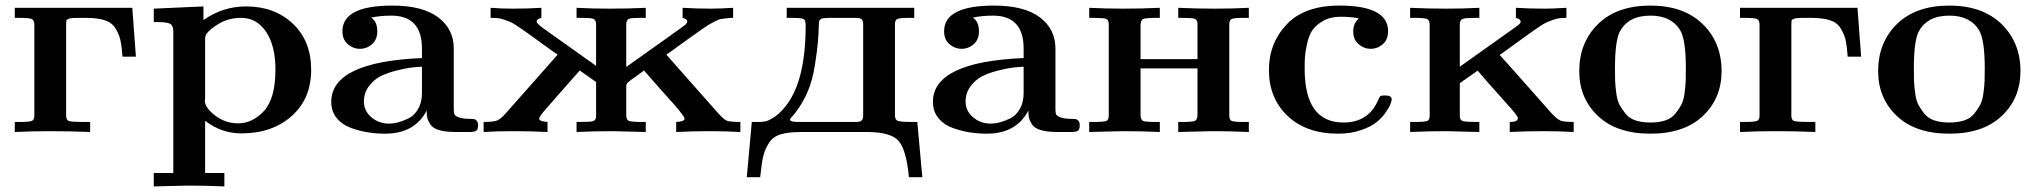

<svg xmlns="http://www.w3.org/2000/svg" viewBox="-20 -473 7293 688"><path d="M33 0V-36H50Q86 -36 94.5 -40Q103 -44 103 -58V-385Q103 -401 93.5 -405Q84 -409 49 -409H33V-445H454L467 -270H419Q416 -310 411 -331Q406 -352 393 -372.5Q380 -393 354 -401Q328 -409 285 -409H258Q235 -409 227 -406Q219 -403 218 -399.5Q217 -396 217 -379V-59Q217 -43 226.5 -39.5Q236 -36 285 -36H303V0Q231 -3 160 -3Q97 -3 33 0Z M531 147H601V-359Q601 -381 590 -387.5Q579 -394 542 -394H531V-442L709 -450V-401Q778 -450 862 -450Q964 -450 1029.5 -388Q1095 -326 1095 -223Q1095 -119 1025 -57Q955 5 845 5Q774 5 715 -40V147H784V195Q718 192 653 192Q642 192 531 195ZM714 -113Q714 -87 751 -59Q788 -31 833 -31Q885 -31 926 -75.5Q967 -120 967 -224Q967 -309 933.5 -359Q900 -409 844 -409Q801 -409 766 -389Q731 -369 719 -350Q715 -344 715 -330V-120Q715 -119 714.5 -117Q714 -115 714 -113Z M1167 -108Q1167 -251 1492 -265V-299Q1492 -417 1382 -417Q1343 -417 1310 -410Q1332 -395 1332 -361Q1332 -331 1313 -314.5Q1294 -298 1269 -298Q1246 -298 1226.5 -314.5Q1207 -331 1207 -361Q1207 -453 1386 -453Q1494 -453 1550 -411Q1606 -369 1606 -299V-84Q1606 -70 1608 -64Q1610 -58 1624 -52.5Q1638 -47 1667 -47Q1676 -47 1680 -46Q1684 -45 1688.5 -40Q1693 -35 1693 -24Q1693 -8 1686 -4Q1679 0 1661 0H1613Q1576 0 1553 -7Q1530 -14 1521.5 -28Q1513 -42 1511 -51.5Q1509 -61 1509 -77Q1466 6 1360 6Q1330 6 1300 1.5Q1270 -3 1238 -14.5Q1206 -26 1186.5 -50Q1167 -74 1167 -108ZM1284 -109Q1284 -76 1310.5 -53Q1337 -30 1375 -30Q1388 -30 1404.5 -34Q1421 -38 1442.5 -48Q1464 -58 1478 -82Q1492 -106 1492 -139V-234Q1470 -233 1450.5 -230.5Q1431 -228 1398 -219.5Q1365 -211 1342 -199Q1319 -187 1301.5 -163.5Q1284 -140 1284 -109Z M1713 0V-36Q1749 -36 1762 -41.5Q1775 -47 1795 -70L1978 -277Q1951 -296 1916.5 -321Q1882 -346 1869.5 -355Q1857 -364 1837 -377.5Q1817 -391 1809.5 -394Q1802 -397 1788 -402Q1774 -407 1764 -408Q1754 -409 1738 -409V-445Q1777 -442 1818 -442Q1869 -442 1920 -445V-409Q1904 -405 1903 -397L1904 -392L1908 -387L1922 -375L2116 -237V-387Q2115 -402 2106 -405.5Q2097 -409 2067 -409H2046V-445Q2104 -442 2164 -442Q2230 -442 2294 -445V-409H2271Q2242 -409 2233.5 -405.5Q2225 -402 2224 -387V-233L2422 -374L2438 -386L2441 -391L2443 -396Q2442 -405 2426 -409V-445Q2477 -442 2529 -442Q2556 -442 2607 -445V-409Q2593 -409 2583.5 -407.5Q2574 -406 2565 -405Q2556 -404 2545 -398Q2534 -392 2526 -388Q2518 -384 2499.5 -371Q2481 -358 2467.5 -348.5Q2454 -339 2423.5 -317Q2393 -295 2368 -277L2551 -70Q2573 -45 2584.5 -40.5Q2596 -36 2633 -36V0Q2579 -3 2525 -3Q2463 -3 2403 0V-36Q2433 -37 2433 -48Q2433 -56 2390 -105Q2380 -116 2353 -146Q2314 -190 2288 -220H2287Q2274 -210 2260 -200Q2246 -190 2241 -186.5Q2236 -183 2231 -178.5Q2226 -174 2225 -170Q2224 -166 2224 -159V-62Q2224 -44 2233 -40Q2242 -36 2282 -36H2294V0Q2186 -3 2174 -3Q2110 -3 2046 0V-36H2060Q2096 -36 2105.5 -39Q2115 -42 2116 -55V-179L2058 -220H2057Q1943 -91 1927.5 -72.5Q1912 -54 1912 -48Q1912 -38 1942 -36V0Q1880 -3 1819 -3Q1761 -3 1713 0Z M2656 162 2674 -36H2699Q2714 -36 2724.5 -38.5Q2735 -41 2752.5 -52Q2770 -63 2789 -85Q2867 -174 2867 -382Q2867 -401 2859.5 -405Q2852 -409 2811 -409H2799V-445H3256V-409H3239Q3204 -409 3195.5 -405Q3187 -401 3187 -387V-60Q3187 -44 3196.5 -40Q3206 -36 3250 -36H3267L3285 162H3237Q3228 65 3200.5 32.5Q3173 0 3086 0H2851Q2805 0 2777 8.5Q2749 17 2734.5 40.5Q2720 64 2714.5 88.5Q2709 113 2704 162ZM2811 -44Q2811 -36 2841 -36H3042Q3054 -36 3059.5 -37Q3065 -38 3069 -43Q3073 -48 3073 -59V-388Q3072 -401 3066.5 -405Q3061 -409 3044 -409H2952Q2929 -408 2925.5 -407Q2922 -406 2916 -399H2915Q2913 -346 2910.5 -318.5Q2908 -291 2900 -239Q2892 -187 2874.5 -145.5Q2857 -104 2830 -69Q2827 -65 2822 -59.5Q2817 -54 2814 -50.5Q2811 -47 2811 -44Z M3323 -108Q3323 -251 3648 -265V-299Q3648 -417 3538 -417Q3499 -417 3466 -410Q3488 -395 3488 -361Q3488 -331 3469 -314.5Q3450 -298 3425 -298Q3402 -298 3382.5 -314.5Q3363 -331 3363 -361Q3363 -453 3542 -453Q3650 -453 3706 -411Q3762 -369 3762 -299V-84Q3762 -70 3764 -64Q3766 -58 3780 -52.5Q3794 -47 3823 -47Q3832 -47 3836 -46Q3840 -45 3844.5 -40Q3849 -35 3849 -24Q3849 -8 3842 -4Q3835 0 3817 0H3769Q3732 0 3709 -7Q3686 -14 3677.5 -28Q3669 -42 3667 -51.5Q3665 -61 3665 -77Q3622 6 3516 6Q3486 6 3456 1.5Q3426 -3 3394 -14.5Q3362 -26 3342.5 -50Q3323 -74 3323 -108ZM3440 -109Q3440 -76 3466.5 -53Q3493 -30 3531 -30Q3544 -30 3560.5 -34Q3577 -38 3598.5 -48Q3620 -58 3634 -82Q3648 -106 3648 -139V-234Q3626 -233 3606.5 -230.5Q3587 -228 3554 -219.5Q3521 -211 3498 -199Q3475 -187 3457.5 -163.5Q3440 -140 3440 -109Z M3883 0V-36H3900Q3937 -36 3945 -40Q3953 -44 3953 -58V-385Q3953 -402 3943.5 -405.5Q3934 -409 3898 -409H3883V-445Q3943 -442 4004 -442Q4070 -442 4136 -445V-409H4125Q4084 -409 4075.5 -404.5Q4067 -400 4067 -380V-261H4271V-389Q4270 -403 4260.5 -406Q4251 -409 4213 -409H4202V-445Q4268 -442 4334 -442Q4395 -442 4455 -445V-409H4437Q4402 -409 4393.5 -405Q4385 -401 4385 -387V-59Q4385 -43 4394 -39.5Q4403 -36 4438 -36H4455V0Q4389 -3 4323 -3Q4313 -3 4202 0V-36H4215Q4252 -36 4261 -39.5Q4270 -43 4271 -59V-228H4067V-59Q4068 -43 4076.5 -39.5Q4085 -36 4123 -36H4136V0Q4070 -3 4005 -3Q3994 -3 3883 0Z M4527 -222Q4527 -318 4590.5 -385.5Q4654 -453 4780 -453Q4954 -453 4954 -361Q4954 -331 4935 -314.5Q4916 -298 4891 -298Q4868 -298 4848.5 -314.5Q4829 -331 4829 -361Q4829 -389 4849 -407Q4823 -413 4784 -413Q4747 -413 4721 -398Q4695 -383 4682.5 -364.5Q4670 -346 4663.5 -315.5Q4657 -285 4656 -268.5Q4655 -252 4655 -227Q4655 -34 4794 -34Q4885 -34 4919 -116Q4923 -126 4926.5 -128.5Q4930 -131 4943 -131Q4967 -131 4967 -117Q4967 -113 4963 -101.5Q4959 -90 4946 -71Q4933 -52 4913 -35.5Q4893 -19 4856.5 -6.5Q4820 6 4775 6Q4661 6 4594 -57.5Q4527 -121 4527 -222Z M5033 0V-36H5050Q5087 -36 5095 -40Q5103 -44 5103 -58V-385Q5103 -401 5093.5 -405Q5084 -409 5049 -409H5033V-445Q5098 -442 5163 -442Q5222 -442 5281 -445V-409H5269Q5231 -409 5221.5 -405.5Q5212 -402 5211 -387V-234L5408 -374L5424 -386L5428 -391L5429 -396Q5428 -405 5412 -409V-445Q5463 -442 5515 -442Q5542 -442 5593 -445V-409Q5577 -409 5566.5 -407.5Q5556 -406 5542.5 -401Q5529 -396 5521 -392.5Q5513 -389 5493 -375.5Q5473 -362 5460 -352.5Q5447 -343 5413.5 -319Q5380 -295 5354 -276Q5365 -265 5537 -70Q5559 -46 5571.5 -41Q5584 -36 5619 -36V0Q5566 -3 5512 -3Q5452 -3 5390 0V-36H5392Q5419 -36 5419 -50Q5419 -56 5397 -81.5Q5375 -107 5336.5 -149.5Q5298 -192 5275 -220L5211 -175V-55Q5212 -42 5222 -39Q5232 -36 5269 -36H5281V0Q5173 -3 5161 -3Q5098 -3 5033 0Z M5639 -218Q5639 -321 5706.5 -387Q5774 -453 5894 -453Q6013 -453 6081 -387Q6149 -321 6149 -218Q6149 -121 6082 -57.5Q6015 6 5894 6Q5773 6 5706 -57.5Q5639 -121 5639 -218ZM5767 -229Q5767 -199 5767.5 -183.5Q5768 -168 5771.5 -140.5Q5775 -113 5783 -98Q5791 -83 5804.5 -66Q5818 -49 5840.5 -41.5Q5863 -34 5894 -34Q5925 -34 5947.5 -41.5Q5970 -49 5983.5 -66Q5997 -83 6005 -98Q6013 -113 6016.5 -140.5Q6020 -168 6020.5 -183.5Q6021 -199 6021 -229Q6021 -332 6000 -366Q5968 -417 5894 -417Q5814 -417 5784 -359Q5767 -325 5767 -229Z M6215 0V-36H6232Q6268 -36 6276.5 -40Q6285 -44 6285 -58V-385Q6285 -401 6275.5 -405Q6266 -409 6231 -409H6215V-445H6636L6649 -270H6601Q6598 -310 6593 -331Q6588 -352 6575 -372.5Q6562 -393 6536 -401Q6510 -409 6467 -409H6440Q6417 -409 6409 -406Q6401 -403 6400 -399.5Q6399 -396 6399 -379V-59Q6399 -43 6408.5 -39.5Q6418 -36 6467 -36H6485V0Q6413 -3 6342 -3Q6279 -3 6215 0Z M6710 -218Q6710 -321 6777.5 -387Q6845 -453 6965 -453Q7084 -453 7152 -387Q7220 -321 7220 -218Q7220 -121 7153 -57.5Q7086 6 6965 6Q6844 6 6777 -57.5Q6710 -121 6710 -218ZM6838 -229Q6838 -199 6838.5 -183.5Q6839 -168 6842.5 -140.5Q6846 -113 6854 -98Q6862 -83 6875.5 -66Q6889 -49 6911.5 -41.5Q6934 -34 6965 -34Q6996 -34 7018.5 -41.5Q7041 -49 7054.5 -66Q7068 -83 7076 -98Q7084 -113 7087.5 -140.5Q7091 -168 7091.5 -183.5Q7092 -199 7092 -229Q7092 -332 7071 -366Q7039 -417 6965 -417Q6885 -417 6855 -359Q6838 -325 6838 -229Z"/></svg>

Font: CMU Serif
Style: Bold
Weight: 700
Version: Version 0.7.0